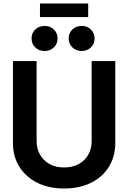

<svg xmlns="http://www.w3.org/2000/svg" viewBox="-20 -1082 744 1114"><path d="M352.1 11.7Q262.2 11.7 195.6 -22Q128.9 -55.7 92 -115Q55.2 -174.3 55.2 -252.4V-727.5H192.4V-263.7Q192.4 -219.2 212.2 -184.6Q231.9 -149.9 267.6 -130.1Q303.2 -110.4 352.1 -110.4Q400.9 -110.4 436.8 -130.1Q472.7 -149.9 492.2 -184.3Q511.7 -218.8 511.7 -263.7V-727.5H648.9V-252.4Q648.9 -174.3 612.1 -114.7Q575.2 -55.2 508.5 -21.7Q441.9 11.7 352.1 11.7ZM453.6 -786.1Q421.4 -786.1 399.9 -807.1Q378.4 -828.1 378.4 -858.9Q378.4 -890.1 399.9 -910.9Q421.4 -931.6 453.6 -931.6Q485.8 -931.6 507.3 -910.9Q528.8 -890.1 528.8 -858.9Q528.8 -827.6 507.3 -806.9Q485.8 -786.1 453.6 -786.1ZM238.8 -786.1Q206.1 -786.1 184.6 -807.1Q163.1 -828.1 163.1 -858.9Q163.1 -890.1 184.6 -910.9Q206.1 -931.6 238.8 -931.6Q271 -931.6 292.5 -910.9Q314 -890.1 314 -858.9Q314 -827.6 292.5 -806.9Q271 -786.1 238.8 -786.1ZM491.7 -1062V-982.9H211.9V-1062Z"/></svg>

Font: Inter Cardless Display
Style: Bold
Weight: 700
Designer: Rasmus Andersson
Foundry: rsms
Version: Version 4.001;git-9221beed3